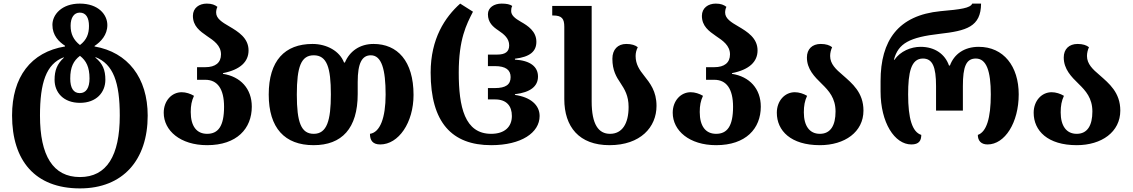

<svg xmlns="http://www.w3.org/2000/svg" viewBox="-20 -793 6288 1066"><path d="M424 253C663 253 800 95 800 -151C800 -361 690 -503 505 -535V-538C540 -561 576 -599 576 -654C576 -712 526 -773 423 -773C323 -773 271 -712 271 -655C271 -596 307 -561 341 -539V-535C151 -504 47 -365 47 -152C47 98 174 253 424 253ZM424 -543C388 -571 372 -605 372 -650C372 -695 391 -723 423 -723C457 -723 474 -695 474 -649C474 -605 461 -571 424 -543ZM423 -276C388 -276 370 -304 370 -357C370 -420 388 -456 424 -483C459 -456 477 -420 477 -357C477 -305 458 -276 423 -276ZM424 190C274 190 202 71 202 -151C202 -333 236 -438 334 -475V-472C297 -438 283 -402 283 -350C283 -280 332 -222 424 -222C515 -222 565 -280 565 -350C565 -405 550 -440 510 -473V-476C609 -437 645 -336 645 -151C645 71 573 190 424 190Z M1130 13C1295 13 1378 -79 1378 -201C1378 -301 1315 -368 1218 -383V-387C1315 -406 1360 -451 1360 -513C1360 -582 1303 -617 1252 -647C1214 -669 1180 -690 1180 -723C1180 -734 1182 -744 1187 -755C1173 -766 1156 -773 1128 -773C1086 -773 1051 -749 1051 -705C1051 -648 1090 -620 1129 -593C1168 -567 1207 -540 1207 -491C1207 -445 1176 -420 1120 -420H1074V-350H1120C1187 -350 1224 -300 1224 -200C1224 -92 1191 -50 1130 -50C1072 -50 1039 -92 1039 -171C1039 -207 1044 -233 1057 -261C1037 -273 1012 -281 989 -281C933 -281 889 -233 889 -167C889 -68 981 13 1130 13Z M1721 13C1878 13 1966 -80 1966 -271V-338C1966 -443 1990 -486 2039 -486C2099 -486 2121 -407 2121 -268C2121 -138 2090 -58 2034 -50C2034 -13 2050 9 2091 9C2193 9 2276 -112 2276 -266C2276 -455 2186 -549 2054 -549C1977 -549 1921 -508 1895 -446H1890C1866 -509 1795 -549 1715 -549C1561 -549 1472 -456 1472 -268C1472 -82 1561 13 1721 13ZM1722 -50C1652 -50 1628 -113 1628 -268C1628 -423 1652 -486 1722 -486C1795 -486 1817 -418 1817 -269C1817 -124 1795 -50 1722 -50Z M2707 13C2874 13 2976 -56 2976 -149C2976 -210 2925 -254 2839 -266V-270C2925 -280 2967 -314 2967 -368C2967 -422 2925 -457 2839 -462V-467C2923 -477 2958 -508 2958 -561C2958 -619 2911 -650 2872 -672C2839 -691 2818 -708 2818 -732C2818 -742 2819 -750 2824 -760C2811 -769 2793 -773 2765 -773C2723 -773 2689 -751 2689 -714C2689 -668 2717 -644 2747 -624C2780 -602 2807 -579 2807 -541C2807 -505 2784 -490 2741 -490H2689V-426H2727C2789 -426 2815 -404 2815 -365C2815 -324 2789 -304 2727 -304H2689V-241H2729C2792 -241 2822 -205 2822 -149C2822 -89 2782 -50 2707 -50C2560 -50 2527 -199 2527 -390C2527 -575 2569 -656 2606 -728L2535 -773C2451 -698 2371 -579 2371 -390C2371 -113 2489 13 2707 13Z M3364 13C3536 13 3625 -87 3625 -205C3625 -287 3589 -331 3556 -373C3531 -404 3509 -436 3509 -482C3509 -499 3513 -515 3521 -531C3507 -542 3487 -549 3457 -549C3410 -549 3380 -518 3380 -467C3380 -402 3402 -366 3425 -332C3448 -297 3470 -262 3470 -199C3470 -106 3434 -50 3367 -50C3303 -50 3265 -102 3265 -230V-760H3046V-707H3051C3100 -707 3113 -689 3113 -644V-243C3113 -89 3195 13 3364 13Z M3956 13C4121 13 4204 -79 4204 -201C4204 -301 4141 -368 4044 -383V-387C4141 -406 4186 -451 4186 -513C4186 -582 4129 -617 4078 -647C4040 -669 4006 -690 4006 -723C4006 -734 4008 -744 4013 -755C3999 -766 3982 -773 3954 -773C3912 -773 3877 -749 3877 -705C3877 -648 3916 -620 3955 -593C3994 -567 4033 -540 4033 -491C4033 -445 4002 -420 3946 -420H3900V-350H3946C4013 -350 4050 -300 4050 -200C4050 -92 4017 -50 3956 -50C3898 -50 3865 -92 3865 -171C3865 -207 3870 -233 3883 -261C3863 -273 3838 -281 3815 -281C3759 -281 3715 -233 3715 -167C3715 -68 3807 13 3956 13Z M4532 13C4670 13 4774 -60 4774 -179C4774 -280 4711 -330 4659 -376C4621 -408 4589 -438 4589 -482C4589 -499 4593 -515 4600 -531C4586 -542 4566 -549 4537 -549C4489 -549 4460 -520 4460 -474C4460 -409 4502 -367 4543 -327C4582 -289 4619 -248 4619 -174C4619 -96 4591 -50 4532 -50C4474 -50 4443 -95 4443 -169C4443 -206 4448 -233 4461 -261C4441 -273 4416 -281 4393 -281C4337 -281 4293 -233 4293 -167C4293 -67 4371 13 4532 13Z M5040 9C5082 9 5095 -12 5095 -44C5045 -60 5022 -134 5022 -269C5022 -390 5038 -468 5104 -468C5157 -468 5177 -423 5177 -315V-179H5326V-315C5326 -423 5344 -468 5398 -468C5457 -468 5481 -398 5481 -269C5481 -136 5457 -61 5409 -44C5409 -12 5427 9 5463 9C5559 9 5636 -112 5636 -269C5636 -425 5552 -533 5414 -533C5333 -533 5277 -492 5254 -429H5249C5227 -492 5171 -533 5091 -533C5038 -533 4979 -509 4946 -461H4943C4967 -553 5031 -586 5196 -605C5346 -622 5426 -644 5427 -773H5378C5367 -748 5315 -741 5202 -731C4966 -708 4869 -568 4869 -343V-285C4869 -112 4947 9 5040 9Z M5958 13C6096 13 6200 -60 6200 -179C6200 -280 6137 -330 6085 -376C6047 -408 6015 -438 6015 -482C6015 -499 6019 -515 6026 -531C6012 -542 5992 -549 5963 -549C5915 -549 5886 -520 5886 -474C5886 -409 5928 -367 5969 -327C6008 -289 6045 -248 6045 -174C6045 -96 6017 -50 5958 -50C5900 -50 5869 -95 5869 -169C5869 -206 5874 -233 5887 -261C5867 -273 5842 -281 5819 -281C5763 -281 5719 -233 5719 -167C5719 -67 5797 13 5958 13Z"/></svg>

Font: Noto Serif Georgian Bold
Style: Regular
Weight: 700
Designer: Monotype Design Team, Akaki Razmadze
Foundry: Google LLC
Version: Version 2.003